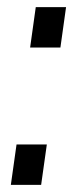

<svg xmlns="http://www.w3.org/2000/svg" viewBox="-20 -520 222 540"><path d="M111.7 -113.7 95.7 0H10.5L26.5 -113.7ZM165.8 -500 149.9 -386.3H64.7L80.6 -500Z"/></svg>

Font: Pathway Extreme 8pt Thin
Style: Italic
Weight: 100
Italic angle: -8°
Designer: Eduardo Rodriguez Tunni
Foundry: Eduardo Rodriguez Tunni
Version: Version 1.000